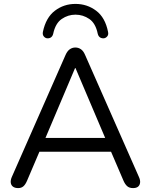

<svg xmlns="http://www.w3.org/2000/svg" viewBox="-20 -955 770 982"><path d="M73 7Q56 7 46.2 -0.5Q36.5 -8 35 -21Q33.5 -34 40.5 -50L315.5 -674.5Q324.5 -694.5 337.2 -703.2Q350 -712 365.5 -712Q381 -712 393.8 -703.2Q406.5 -694.5 415 -674.5L690.5 -50Q698 -34 696.5 -20.8Q695 -7.5 686 -0.2Q677 7 660.5 7Q641.5 7 630.5 -2.8Q619.5 -12.5 611.5 -31L538.5 -201L579 -179H150L191 -201L118.5 -31Q110 -11 99.5 -2Q89 7 73 7ZM364 -607 204.5 -230.5 180.5 -249.5H548.5L526 -230.5L366 -607ZM221.5 -759Q211 -760 203.8 -769Q196.5 -778 199.5 -792.5Q215 -865.5 260.8 -900.2Q306.5 -935 366 -935Q425.5 -935 471.8 -900.2Q518 -865.5 532.5 -792.5Q536 -778 528.5 -769Q521 -760 510.5 -759Q502 -758.5 495.5 -761.5Q489 -764.5 485.2 -770Q481.5 -775.5 480 -782Q469 -836 436.8 -858Q404.5 -880 366 -880Q328 -880 295.8 -858Q263.5 -836 252 -782Q250.5 -775.5 246.8 -770Q243 -764.5 236.8 -761.5Q230.5 -758.5 221.5 -759Z"/></svg>

Font: Nunito ExtraLight
Style: Regular
Weight: 200
Designer: Vernon Adams
Foundry: Vernon Adams
Version: Version 3.602;April 4, 2023;FontCreator 14.0.0.2856 64-bit